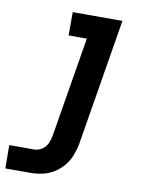

<svg xmlns="http://www.w3.org/2000/svg" viewBox="-125 -589 641 852"><g transform="rotate(10 195.0 -162.5)"><path d="M-41 205H71Q97 205 124 199.5Q151 194 176 179Q201 164 219.5 141.5Q238 119 248 93Q258 67 263 40L357 -530H133V-425H215L141 23Q138 41 130.5 59Q123 77 106 88.5Q89 100 70 100H-42Z"/></g></svg>

Font: Iosevka Sparkle Oblique
Style: Bold
Weight: 700
Italic angle: -9°
Designer: Belleve Invis
Foundry: Belleve Invis
Version: Version 4.5.0; ttfautohint (v1.8.3)